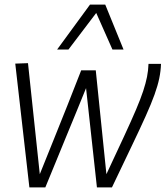

<svg xmlns="http://www.w3.org/2000/svg" viewBox="-20 -810 716 830"><path d="M464 0H399L352 -429Q331 -377 309 -323.5Q287 -270 264.5 -215.5Q242 -161 220 -107Q198 -53 176 0H107L46 -535L101 -537L152 -57Q182 -132 212 -206Q242 -280 271.5 -354.5Q301 -429 331 -506H394L440 -57Q485 -153 516.5 -221Q548 -289 568 -336Q588 -383 599 -416.5Q610 -450 615.5 -477.5Q621 -505 622 -534H676Q675 -503 668.5 -471.5Q662 -440 648 -401Q634 -362 610 -308.5Q586 -255 550 -180Q514 -105 464 0ZM227 -596 369 -790H435L514 -596H466L396 -754L276 -596Z"/></svg>

Font: Georama Light
Style: Italic
Weight: 300
Italic angle: -9°
Designer: Jean-Baptiste Levee
Foundry: Production Type
Version: Version 1.001